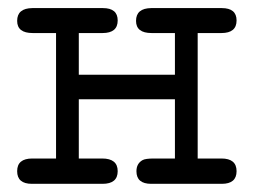

<svg xmlns="http://www.w3.org/2000/svg" viewBox="-20 -450 623 470"><path d="M59.1 -62H117.2V-369.1H60.1Q22 -369.1 22 -398.9Q22 -429.7 59.1 -430.2H231.9Q268.1 -430.2 268.1 -399.9Q268.1 -369.1 231 -369.1H172.9V-267.1H408.2V-369.1H351.1Q313 -369.1 313 -398.9Q313 -429.7 350.1 -430.2H522.9Q559.1 -430.2 559.1 -399.9Q559.1 -369.1 522 -369.1H463.9V-62H522Q559.1 -62 559.1 -31Q559.1 0 522.9 0H350.1Q314 0 314 -30.8Q314 -49.8 329.1 -58.1Q335.9 -62 356.9 -62H408.2V-207H172.9V-62H230Q268.1 -62 268.1 -31Q268.1 0 231 0H58.1Q22 0 22 -31Q22 -62 59.1 -62Z"/></svg>

Font: CMU Typewriter Text Variable Width
Style: Medium
Weight: 500
Version: Version 0.7.0